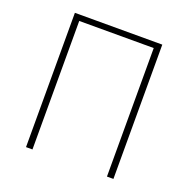

<svg xmlns="http://www.w3.org/2000/svg" viewBox="-120 -773 869 887"><g transform="rotate(20 315.0 -330.0)"><path d="M100.1 0V-660.2H529.8V0H498V-631.8H131.8V0Z"/></g></svg>

Font: Source Sans 3 ExtraLight
Style: Regular
Weight: 200
Designer: Paul D. Hunt
Foundry: Adobe
Version: Version 3.052;hotconv 1.1.0;makeotfexe 2.6.0